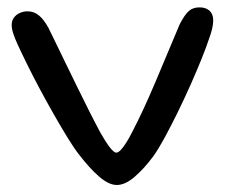

<svg xmlns="http://www.w3.org/2000/svg" viewBox="-20 -478 660 534"><path d="M305 36.5Q282.5 36.5 255.8 13.2Q229 -10 199.5 -48.5Q186.5 -65 168.5 -94.2Q150.5 -123.5 130.2 -159Q110 -194.5 90.2 -231.5Q70.5 -268.5 54.5 -301Q38.5 -333.5 28.5 -355.5Q21 -372 16.8 -385Q12.5 -398 12.5 -408.5Q12.5 -420.5 18.8 -429Q25 -437.5 35.2 -442Q45.5 -446.5 56.5 -446.5Q74.5 -446.5 88.2 -435.2Q102 -424 115 -400Q120 -390 132 -365.2Q144 -340.5 160 -307.5Q176 -274.5 193.8 -238.2Q211.5 -202 228.5 -168.2Q245.5 -134.5 259 -109.5Q273 -84.5 284.8 -69Q296.5 -53.5 303.5 -53.5Q311 -53.5 322.5 -68.8Q334 -84 346.5 -108.5Q378.5 -170 411.8 -248.8Q445 -327.5 480 -411Q493.5 -437 505 -447.2Q516.5 -457.5 535 -457.5Q552.5 -457.5 562.8 -448.2Q573 -439 573 -421.5Q573 -411 570 -398Q567 -385 561.5 -370.5Q554 -347.5 540.5 -314Q527 -280.5 510 -242.2Q493 -204 474.5 -166.2Q456 -128.5 438.5 -96.2Q421 -64 406.5 -43.5Q380.5 -8.5 354.2 14Q328 36.5 305 36.5Z"/></svg>

Font: Gluten Thin Light
Style: Regular
Weight: 300
Version: Version 1.300